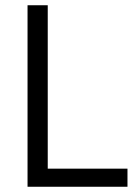

<svg xmlns="http://www.w3.org/2000/svg" viewBox="-20 -712 519 732"><path d="M466 0H85V-692H162V-69H466Z"/></svg>

Font: TitilliumWeb-Regular
Style: Regular
Weight: 400
Version: Version 1.001;PS 57.000;hotconv 1.0.70;makeotf.lib2.5.55311